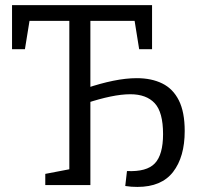

<svg xmlns="http://www.w3.org/2000/svg" viewBox="-20 -718 786 745"><path d="M513.3 7.3Q501.3 7.3 489.8 6.5Q478.3 5.7 466 3.7L472.7 -54.3Q549.3 -50.7 581 -84.3Q612.7 -118 612.7 -197.7Q612.7 -282.7 580.3 -317.5Q548 -352.3 485.7 -352.3Q451.7 -352.3 408.3 -343.3Q365 -334.3 315 -317.7L330.7 -335.7V0H155.7V-43.3L265.3 -64.3L249 -42.3V-651.7L267 -637H77.3L97.3 -654.3L76.7 -527H26.7V-698H570V-527H520L500 -651.7L519.3 -637H312.7L330.7 -651.7V-367L314.3 -375.7Q369 -394.3 418.8 -404.5Q468.7 -414.7 510.7 -414.7Q567.7 -414.7 609.5 -394.2Q651.3 -373.7 674 -328.5Q696.7 -283.3 696.7 -209.7Q696.7 -109.3 651.7 -51Q606.7 7.3 513.3 7.3Z"/></svg>

Font: Bitter Thin
Style: Regular
Weight: 100
Designer: Sol Matas, and Bitter project Authors
Foundry: Sol Matas
Version: Version 2.002